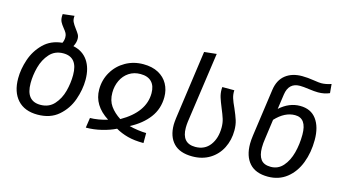

<svg xmlns="http://www.w3.org/2000/svg" viewBox="-84 -1064 2484 1389"><g transform="rotate(15 1157.5 -369.5)"><path d="M526 -321Q526 -248 499 -171Q472 -94 411 -41Q350 12 254 12Q157 12 104.5 -46Q52 -104 52 -206Q52 -275 76.5 -348Q101 -421 155.5 -475Q210 -529 295 -537Q305 -557 305 -580Q305 -598 298 -611Q291 -624 276 -642Q259 -663 250.5 -679.5Q242 -696 242 -721Q242 -732 243 -738L329 -748Q326 -721 334.5 -703Q343 -685 362 -660Q378 -639 386 -625Q394 -611 394 -591Q394 -564 378 -534Q450 -519 488 -463.5Q526 -408 526 -321ZM430 -331Q430 -465 322 -465Q259 -465 220 -421.5Q181 -378 164.5 -316.5Q148 -255 148 -196Q148 -62 256 -62Q320 -62 359 -105.5Q398 -149 414 -210Q430 -271 430 -331Z M1109 -348Q1109 -260 1059 -193.5Q1009 -127 921 -81Q950 -73 986.5 -68Q1023 -63 1049 -63V12Q980 12 929.5 -1.5Q879 -15 838 -39Q794 -17 735 -2.5Q676 12 617 12L628 -63Q655 -63 691.5 -69Q728 -75 758 -85Q639 -161 639 -280Q639 -352 674 -411.5Q709 -471 769 -505Q829 -539 902 -539Q968 -539 1014.5 -514Q1061 -489 1085 -445.5Q1109 -402 1109 -348ZM842 -112Q1012 -209 1012 -351Q1012 -406 983.5 -435.5Q955 -465 900 -465Q851 -465 814 -440.5Q777 -416 757 -374Q737 -332 737 -282Q737 -223 765.5 -183Q794 -143 842 -112Z M1302 -738 1394 -748 1319 -220Q1316 -196 1316 -175Q1316 -58 1417 -58Q1488 -58 1527 -110Q1566 -162 1566 -243Q1566 -277 1557 -306Q1548 -335 1529 -380Q1512 -421 1503 -449.5Q1494 -478 1494 -509Q1494 -521 1495 -527H1585Q1583 -497 1591.5 -469.5Q1600 -442 1619 -402Q1640 -354 1650.5 -321Q1661 -288 1661 -246Q1661 -174 1631 -114.5Q1601 -55 1545 -20.5Q1489 14 1414 14Q1320 14 1273 -35.5Q1226 -85 1226 -173Q1226 -189 1230 -223Z M2240 -330Q2240 -236 2210 -157.5Q2180 -79 2121 -32.5Q2062 14 1980 14Q1888 14 1841.5 -38Q1795 -90 1795 -183Q1795 -209 1800 -246L1850 -602Q1861 -677 1909.5 -715Q1958 -753 2033 -753Q2074 -753 2124 -745Q2162 -739 2178 -739Q2212 -739 2253 -753L2259 -686Q2220 -669 2173 -669Q2147 -669 2103 -675Q2061 -681 2036 -681Q1952 -681 1939 -590L1923 -478Q1993 -541 2075 -541Q2156 -541 2198 -484Q2240 -427 2240 -330ZM2144 -344Q2144 -467 2057 -467Q1980 -467 1911 -393L1891 -248Q1885 -211 1885 -178Q1885 -121 1907.5 -90.5Q1930 -60 1982 -60Q2037 -60 2073.5 -101.5Q2110 -143 2127 -207.5Q2144 -272 2144 -344Z"/></g></svg>

Font: FiraGO
Style: Italic
Weight: 400
Italic angle: -8°
Designer: bBox Type GmbH
Foundry: bBox Type GmbH
Version: Version 1.001